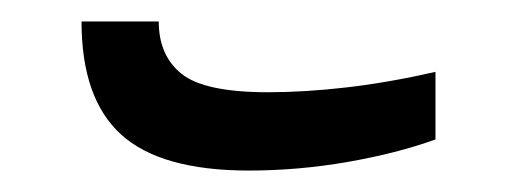

<svg xmlns="http://www.w3.org/2000/svg" viewBox="-20 -358 481 179"><path d="M212 -199Q130 -199 93 -232.5Q56 -266 56 -338H128Q128 -306 149.5 -289Q171 -272 230 -272Q264 -272 303 -276.5Q342 -281 386 -291V-228Q350 -215 304 -207Q258 -199 212 -199Z"/></svg>

Font: Go Noto Current
Style: Regular
Weight: 400
Designer: Monotype Design Team
Foundry: Monotype Imaging Inc.
Version: Version 2.007; ttfautohint (v1.8) -l 8 -r 50 -G 200 -x 14 -D